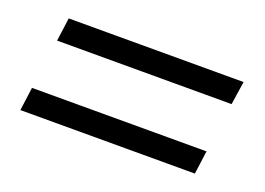

<svg xmlns="http://www.w3.org/2000/svg" viewBox="-55 -513 714 518"><g transform="rotate(20 302.0 -253.5)"><path d="M60 -325 69 -392H571L561 -325ZM31 -115 40 -182H541L532 -115Z"/></g></svg>

Font: Chivo ExtraLight
Style: Italic
Weight: 250
Italic angle: -8.05°
Designer: Hector Gatti
Foundry: Omnibus-Type
Version: Version 2.002